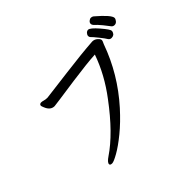

<svg xmlns="http://www.w3.org/2000/svg" viewBox="-176 -1055 1351 1351"><g transform="rotate(-45 500.0 -379.5)"><path d="M245.1 36.1Q225.1 36.1 225.1 23.9Q225.1 6.8 262.2 -18.1Q397 -108.9 543 -304.2Q647.9 -441.9 700.2 -591.8Q622.1 -587.9 463.9 -565.9Q251 -535.2 243.2 -535.2Q203.1 -535.2 184.1 -583Q176.8 -600.1 176.8 -605Q176.8 -619.1 192.9 -621.1Q205.1 -621.1 218 -616.9Q231 -612.8 250 -612.8Q304.2 -619.1 471.2 -640.6Q638.2 -662.1 752 -669.9Q773.9 -669.9 790.5 -655Q807.1 -640.1 807.1 -629.9Q807.1 -621.1 803 -614Q798.8 -606.9 795.9 -598.1Q717.8 -378.9 559.1 -202.1Q490.2 -126 424.6 -72.5Q358.9 -19 310.1 8.5Q261.2 36.1 245.1 36.1ZM866.2 -590.8Q851.1 -590.8 842.8 -603Q833 -620.1 804.4 -655.5Q775.9 -690.9 767.3 -698.5Q758.8 -706.1 758.8 -717.8Q758.8 -728 768.3 -738.5Q777.8 -749 790 -749Q809.1 -749 856 -694.6Q902.8 -640.1 902.8 -626Q902.8 -611.8 890.1 -598.1Q879.9 -590.8 866.2 -590.8ZM839.8 -747.1Q832 -754.9 832 -765.9Q832 -776.9 842.5 -785.9Q853 -794.9 864 -794.9Q875 -794.9 883.8 -788.1Q981 -705.1 981 -675.8Q981 -666 970.9 -653.1Q960.9 -640.1 945.1 -640.1Q929.2 -640.1 920.2 -653.6Q911.1 -667 886 -697.5Q860.8 -728 839.8 -747.1Z"/></g></svg>

Font: LXGW WenKai Mono GB Screen
Style: Regular
Weight: 400
Monospace: yes
Designer: LXGW / Fontworks Inc.
Foundry: LXGW / Fontworks Inc.
Version: Version 1.510;January 18,2025